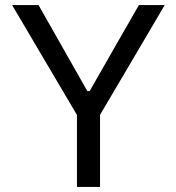

<svg xmlns="http://www.w3.org/2000/svg" viewBox="-20 -733 692 753"><path d="M283.9 -278.7 128.4 -542Q103.7 -584 80.7 -623.1Q57.7 -662.3 27.5 -713H131.2Q158.6 -664.8 178 -630.5Q197.5 -596.1 215 -565.4Q232.4 -534.7 253.5 -497.3L322.4 -375.9H331.7L398.7 -493.2Q421.1 -532.3 439.4 -564.4Q457.7 -596.4 477.7 -631.1Q497.7 -665.8 524.7 -713H625.9Q600.3 -669.6 575.1 -626.7Q549.8 -583.8 525.6 -542.5L370 -278.7ZM281.8 0Q281.8 -59.5 281.8 -114.6Q281.8 -169.7 281.8 -235.5V-354.2H372.3V-235.5Q372.3 -169.7 372.3 -114.6Q372.3 -59.5 372.3 0Z"/></svg>

Font: Commissioner Thin
Style: Regular
Weight: 100
Designer: Kostas Bartsokas
Foundry: Kostas Bartsokas
Version: Version 1.001;gftools[0.9.23]